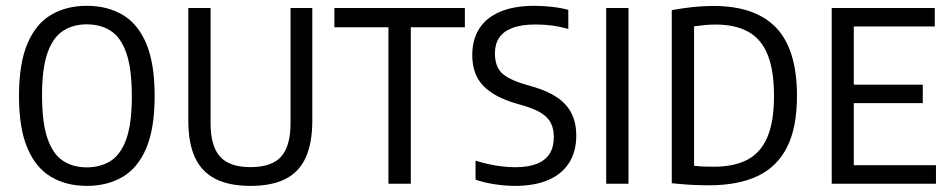

<svg xmlns="http://www.w3.org/2000/svg" viewBox="-20 -622 3210 650"><path d="M273.9 7.3Q205 7.3 153.3 -23Q101.6 -53.2 73 -120.1Q44.3 -187 44.3 -297Q44.3 -407.5 73 -474.6Q101.6 -541.8 153.3 -572Q205 -602.3 273.9 -602.3Q343.2 -602.3 394.9 -572Q446.6 -541.8 475.1 -474.6Q503.5 -407.5 503.5 -297Q503.5 -187 475.1 -120.1Q446.6 -53.2 394.9 -23Q343.2 7.3 273.9 7.3ZM273.9 -55.4Q320.6 -55.4 354.9 -77.4Q389.2 -99.4 407.8 -151.7Q426.3 -204.1 426.3 -295.5Q426.3 -388.9 407.8 -442.2Q389.2 -495.5 354.9 -517.6Q320.6 -539.6 273.9 -539.6Q227.6 -539.6 193.5 -517.6Q159.4 -495.6 140.9 -443.3Q122.3 -390.9 122.3 -299.5Q122.3 -206.1 140.9 -152.9Q159.4 -99.6 193.5 -77.5Q227.6 -55.4 273.9 -55.4Z M828.3 7.3Q756 7.3 709.3 -16.4Q662.6 -40.1 640 -89Q617.5 -138 617.5 -214.1V-595H692.9V-204.8Q692.9 -127.7 724.8 -91.9Q756.7 -56.2 828.2 -56.2Q900.3 -56.2 931.9 -91.9Q963.6 -127.7 963.6 -204.8V-595H1037.3V-214.1Q1037.3 -138 1015.2 -89Q993.1 -40.1 946.8 -16.4Q900.6 7.3 828.3 7.3Z M1295 0V-529.8H1112V-595H1553.8V-529.8H1370.7V0Z M1723.5 7.3Q1691.8 7.3 1656 2Q1620.2 -3.3 1589.9 -13.8V-78.2Q1612.7 -70.8 1635.5 -65.9Q1658.3 -61 1680.7 -58.5Q1703.1 -55.9 1724.5 -55.9Q1768.7 -55.9 1797.7 -67.6Q1826.7 -79.3 1840.8 -101.9Q1854.9 -124.6 1854.9 -157.7Q1854.9 -184.3 1845.8 -203.8Q1836.6 -223.2 1814.6 -237.8Q1792.5 -252.4 1753.7 -264L1725.1 -272.3Q1652.2 -293.9 1615.5 -332.1Q1578.8 -370.4 1578.8 -436.2Q1578.8 -487.1 1602.1 -524.4Q1625.4 -561.7 1672.4 -582Q1719.4 -602.3 1790 -602.3Q1818.6 -602.3 1849.8 -598.7Q1881 -595.1 1904 -588.5V-524.1Q1877 -531.8 1849.3 -535.5Q1821.6 -539.1 1793.9 -539.1Q1745 -539.1 1714.5 -527.4Q1684 -515.7 1669.7 -494Q1655.5 -472.2 1655.5 -441.5Q1655.5 -399.7 1676.8 -376.9Q1698.1 -354.1 1757.6 -336.2L1786.1 -327.9Q1834.2 -313.8 1866.4 -292Q1898.6 -270.2 1914.7 -238.3Q1930.9 -206.5 1930.9 -162.8Q1930.9 -109.2 1906.9 -71.2Q1883 -33.1 1836.7 -12.9Q1790.5 7.3 1723.5 7.3Z M2032.2 0V-595H2107.7V0Z M2380.2 5.3Q2350.3 5.3 2320 3.7Q2289.8 2 2254.2 -1.7V-587.7Q2275.9 -591.7 2299.4 -594.9Q2322.9 -598.1 2347.1 -600Q2371.3 -601.8 2395.8 -601.8Q2537.4 -601.8 2607.8 -528Q2678.1 -454.1 2678.1 -297Q2678.1 -190.6 2644.6 -124Q2611.2 -57.4 2544.9 -26Q2478.6 5.3 2380.2 5.3ZM2397.3 -57.6Q2464.2 -57.6 2509.5 -80.9Q2554.7 -104.2 2577.5 -156.8Q2600.3 -209.4 2600.3 -297Q2600.3 -383.9 2578.7 -437Q2557.1 -490.2 2513.1 -514.5Q2469 -538.9 2402.3 -538.9Q2384.6 -538.9 2366.3 -537.2Q2347.9 -535.5 2329.7 -532.9V-60.8Q2348.6 -58.5 2364.6 -58.1Q2380.6 -57.6 2397.3 -57.6Z M2795.7 0V-595H3144.6V-532.3H2870.4V-62.7H3148.6V0ZM2852.5 -272.8V-335.4H3104V-272.8Z"/></svg>

Font: Encode Sans SC Condensed Thin
Style: Regular
Weight: 100
Width: 3
Designer: Multiple Designers
Foundry: Impallari Type
Version: Version 3.002